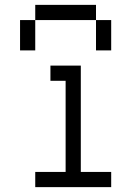

<svg xmlns="http://www.w3.org/2000/svg" viewBox="-20 -770 540 790"><path d="M437.5 0V-62.5H312.5V-500H187.5V-437.5H250Q250 -437.5 250 -62.5H125V0ZM62.5 -687.5Q62.5 -687.5 62.5 -562.5H125Q125 -562.5 125 -687.5ZM375 -687.5Q375 -687.5 375 -562.5H437.5Q437.5 -562.5 437.5 -687.5ZM125 -687.5H375V-750H125Z"/></svg>

Font: BFUnifontExMono
Style: Regular
Weight: 500
Version: Version 15.0.06